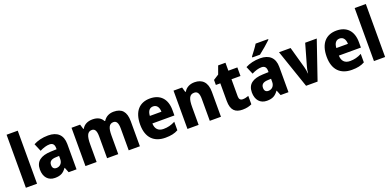

<svg xmlns="http://www.w3.org/2000/svg" viewBox="1 -1671 5278 2586"><g transform="rotate(-20 2640.0 -378.0)"><path d="M225 0V-760H65V0Z M586 -560C504 -560 433 -542 375 -511L422 -400C472 -425 520 -440 562 -440C607 -440 631 -416 631 -363V-346L547 -343C402 -337 326 -282 326 -165C326 -57 385 10 480 10C562 10 603 -15 645 -73H649L678 0H791V-363C791 -493 716 -560 586 -560ZM587 -248 632 -250V-204C632 -146 594 -109 545 -109C510 -109 488 -128 488 -171C488 -218 515 -246 587 -248Z M1525 -559C1462 -559 1409 -533 1378 -482H1368C1343 -531 1295 -559 1221 -559C1152 -559 1098 -532 1070 -480H1063L1042 -549H919V0H1079V-252C1079 -367 1099 -428 1165 -428C1209 -428 1229 -391 1229 -312V0H1389V-268C1389 -373 1411 -428 1474 -428C1518 -428 1539 -392 1539 -312V0H1699V-359C1699 -497 1640 -559 1525 -559Z M2045 -559C1895 -559 1802 -462 1802 -271C1802 -84 1902 10 2064 10C2142 10 2197 -2 2247 -30V-152C2191 -123 2142 -110 2080 -110C2004 -110 1964 -154 1962 -231H2278V-309C2278 -470 2190 -559 2045 -559ZM2049 -444C2102 -444 2130 -401 2131 -338H1965C1969 -412 2002 -444 2049 -444Z M2684 -559C2617 -559 2563 -532 2532 -479H2524L2504 -549H2381V0H2541V-253C2541 -372 2562 -428 2632 -428C2682 -428 2701 -389 2701 -313V0H2861V-359C2861 -495 2792 -559 2684 -559Z M3220 -121C3186 -121 3167 -140 3167 -180V-426H3296V-549H3167V-663H3062L3020 -547L2943 -498V-426H3007V-174C3007 -37 3068 10 3170 10C3226 10 3268 -1 3303 -18V-138C3274 -128 3248 -121 3220 -121Z M3816 -756V-766H3637C3610 -721 3564 -662 3531 -619V-606H3641C3691 -644 3779 -719 3816 -756ZM3624 -560C3542 -560 3471 -542 3413 -511L3460 -400C3510 -425 3558 -440 3600 -440C3645 -440 3669 -416 3669 -363V-346L3585 -343C3440 -337 3364 -282 3364 -165C3364 -57 3423 10 3518 10C3600 10 3641 -15 3683 -73H3687L3716 0H3829V-363C3829 -493 3754 -560 3624 -560ZM3625 -248 3670 -250V-204C3670 -146 3632 -109 3583 -109C3548 -109 3526 -128 3526 -171C3526 -218 3553 -246 3625 -248Z M4081 0H4246L4434 -549H4268L4181 -243C4172 -212 4165 -178 4164 -148H4161C4159 -180 4152 -217 4144 -245L4059 -549H3893Z M4718 -559C4568 -559 4475 -462 4475 -271C4475 -84 4575 10 4737 10C4815 10 4870 -2 4920 -30V-152C4864 -123 4815 -110 4753 -110C4677 -110 4637 -154 4635 -231H4951V-309C4951 -470 4863 -559 4718 -559ZM4722 -444C4775 -444 4803 -401 4804 -338H4638C4642 -412 4675 -444 4722 -444Z M5214 0V-760H5054V0Z"/></g></svg>

Font: Noto Sans Arabic UI SmCn XBd
Style: Regular
Weight: 800
Width: 4
Designer: Monotype Design Team, Nadine Chahine and Nizar Qandah
Foundry: Monotype Imaging Inc.
Version: Version 2.010